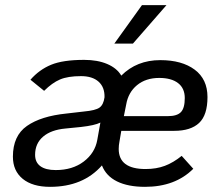

<svg xmlns="http://www.w3.org/2000/svg" viewBox="-20 -713 850 744"><path d="M443 -165Q440 -150 440 -136Q440 -58 544 -58Q586 -58 619 -70.5Q652 -83 684 -109L729 -59Q659 11 542 11Q476 11 433.5 -10Q391 -31 375 -72Q302 11 174 11Q106 11 68 -20Q30 -51 30 -106Q30 -187 84.5 -225Q139 -263 237 -273L306 -281Q350 -285 365.5 -296Q381 -307 385 -336Q386 -375 362 -396.5Q338 -418 294 -418Q243 -418 212.5 -405Q182 -392 151 -361L98 -404Q132 -443 178 -462Q224 -481 306 -481Q358 -481 395.5 -465Q433 -449 450 -420Q510 -480 601 -480Q685 -480 734.5 -443Q784 -406 784 -337Q784 -267 751.5 -236.5Q719 -206 655 -206H450ZM460 -263H631Q666 -263 681 -278.5Q696 -294 696 -333Q696 -371 670 -391Q644 -411 597 -411Q545 -411 511 -383Q477 -355 469 -308ZM369 -238Q347 -227 294 -221L234 -215Q178 -210 147 -183.5Q116 -157 116 -113Q116 -84 136.5 -69Q157 -54 196 -54Q261 -54 304.5 -87Q348 -120 357 -171ZM530 -693H625L495 -544H423Z"/></svg>

Font: KoHo Medium
Style: Italic
Weight: 500
Italic angle: -10°
Designer: Cadson Demak & Katatrad Team
Foundry: Cadson Demak Co.,Ltd.
Version: Version 1.000